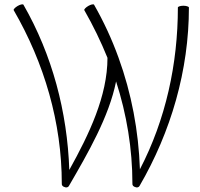

<svg xmlns="http://www.w3.org/2000/svg" viewBox="-20 -834 908 870"><path d="M292 9C379 -141 474 -305 506 -465C554 -316 580 -160 580 -2C579 6 585 12 594 14C599 17 609 15 612 9C755 -237 836 -516 836 -800C836 -804 824 -808 811 -808C797 -808 786 -804 786 -800C786 -545 731 -292 614 -67C608 -240 576 -411 517 -573C487 -656 450 -736 406 -813C403 -816 392 -814 380 -807C368 -800 360 -791 362 -788C402 -718 437 -646 467 -572C467 -399 384 -226 294 -64C285 -327 217 -585 86 -813C83 -816 72 -814 60 -807C48 -800 40 -791 42 -788C181 -548 260 -278 260 -2C259 6 265 12 274 14C279 17 289 15 292 9Z"/></svg>

Font: Nupuram Condensed Thin
Style: Regular
Weight: 100
Width: 3
Designer: Santhosh Thottingal (santhosh.thottingal@gmail.com)
Foundry: SMC
Version: Version 1.000